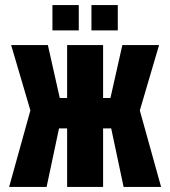

<svg xmlns="http://www.w3.org/2000/svg" viewBox="-20 -738 672 758"><path d="M387 0H245V-231H213L164 0H16L100 -302L24 -560H169L216 -351H245V-560H387V-351H416L463 -560H608L532 -302L616 0H468L419 -231H387ZM187 -618V-718H291V-618ZM341 -618V-718H445V-618Z"/></svg>

Font: Tektur Condensed SemiBold
Style: Regular
Weight: 600
Width: 3
Designer: Adam Jagosz
Foundry: Adam Jagosz
Version: Version 1.005;gftools[0.9.30]